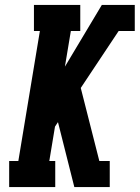

<svg xmlns="http://www.w3.org/2000/svg" viewBox="-20 -755 564 775"><path d="M17 0V-105H54L141 -630H117V-735H304V-630H266L242 -486L391 -735H524V-630H459L306 -400L381 -105H423V0H280L214 -262L202 -244L179 -105H203V0Z"/></svg>

Font: Iosevka Slab Extrabold Oblique
Style: Regular
Weight: 800
Italic angle: -9°
Monospace: yes
Designer: Belleve Invis
Foundry: Belleve Invis
Version: Version 11.1.1; ttfautohint (v1.8.3)